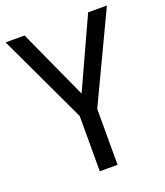

<svg xmlns="http://www.w3.org/2000/svg" viewBox="-133 -804 767 894"><g transform="rotate(-20 251.0 -357.0)"><path d="M251 -369 409 -714H502L295 -277V0H207V-274L0 -714H94Z"/></g></svg>

Font: Noto Sans Myanmar SemiCondensed
Style: Regular
Weight: 400
Width: 4
Designer: Monotype Design Team
Foundry: Monotype Imaging Inc.
Version: Version 2.107; ttfautohint (v1.8.4.7-5d5b)